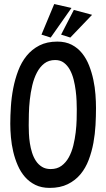

<svg xmlns="http://www.w3.org/2000/svg" viewBox="-20 -918 530 956"><path d="M458 -379.9Q458 -340.3 455.6 -295.4Q453.1 -250.5 445.1 -206.5Q437 -162.6 421.6 -121.8Q406.2 -81.1 380.6 -50.3Q355 -19.5 317.4 -1Q279.8 17.6 227.5 17.6Q186.5 17.6 156.2 2.7Q126 -12.2 104.2 -37.1Q82.5 -62 68.4 -94.7Q54.2 -127.4 45.9 -162.8Q37.6 -198.2 34.4 -234.4Q31.2 -270.5 31.2 -301.8Q31.2 -341.3 34.2 -387.2Q37.1 -433.1 45.9 -478.5Q54.7 -523.9 70.6 -565.9Q86.4 -607.9 112.5 -640.1Q138.7 -672.4 176.3 -691.7Q213.9 -710.9 265.6 -710.9Q306.6 -710.9 337.2 -695.1Q367.7 -679.2 388.9 -652.6Q410.2 -626 423.6 -591.8Q437 -557.6 444.8 -520.8Q452.6 -483.9 455.3 -447.5Q458 -411.1 458 -379.9ZM362.3 -374Q362.3 -390.6 361.3 -415.3Q360.4 -439.9 356.9 -467Q353.5 -494.1 346.7 -521.5Q339.8 -548.8 327.9 -570.6Q315.9 -592.3 298.1 -605.7Q280.3 -619.1 254.9 -619.1Q222.7 -619.1 200.4 -601.8Q178.2 -584.5 163.6 -556.2Q148.9 -527.8 140.6 -492.4Q132.3 -457 128.4 -420.9Q124.5 -384.8 123.8 -351.3Q123 -317.9 123 -293.9Q123 -275.9 124 -252.7Q125 -229.5 128.7 -205.3Q132.3 -181.2 139.6 -158Q147 -134.8 158.9 -116.7Q170.9 -98.6 189 -87.4Q207 -76.2 232.4 -76.2Q264.2 -76.2 286.1 -92.3Q308.1 -108.4 322.5 -134.5Q336.9 -160.6 345 -193.4Q353 -226.1 356.9 -259Q360.8 -292 361.6 -322.3Q362.3 -352.5 362.3 -374ZM335.9 -878.4 232.4 -731 186.5 -745.6 250 -897.9ZM438.5 -844.2 330.1 -731 284.2 -745.6 347.7 -868.7Z"/></svg>

Font: Maiden Orange
Style: Regular
Weight: 400
Designer: Astigmatic (AOETI)
Foundry: Astigmatic (AOETI)
Version: Version 1.001